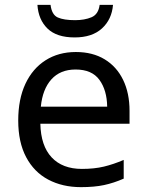

<svg xmlns="http://www.w3.org/2000/svg" viewBox="-20 -760 604 790"><path d="M292 -546Q361 -546 410.5 -516Q460 -486 486.5 -431.5Q513 -377 513 -304V-251H146Q148 -160 192.5 -112.5Q237 -65 317 -65Q368 -65 407.5 -74.5Q447 -84 489 -102V-25Q448 -7 408 1.5Q368 10 313 10Q237 10 178.5 -21Q120 -52 87.5 -113.5Q55 -175 55 -264Q55 -352 84.5 -415Q114 -478 167.5 -512Q221 -546 292 -546ZM291 -474Q228 -474 191.5 -433.5Q155 -393 148 -321H421Q420 -389 389 -431.5Q358 -474 291 -474ZM445 -740Q440 -680 399.5 -643Q359 -606 287 -606Q213 -606 175.5 -642.5Q138 -679 134 -740H188Q193 -699 218 -688Q243 -677 289 -677Q328 -677 356.5 -689Q385 -701 390 -740Z"/></svg>

Font: Noto IKEA Simplified Chinese
Style: Regular
Weight: 400
Designer: Monotype Design Team
Foundry: Monotype Imaging Inc.
Version: Version 1.100